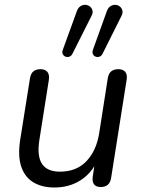

<svg xmlns="http://www.w3.org/2000/svg" viewBox="-20 -787 601 815"><path d="M210.5 8.9Q158.5 8.9 122.1 -12.8Q85.6 -34.5 70.4 -79.2Q55.1 -123.9 65.6 -192.8L107.3 -454.9Q110.7 -474.8 121.8 -484.1Q133 -493.3 151.9 -493.3Q171.8 -493.3 181.3 -481.6Q190.7 -470 187.3 -447.6L147.1 -192.7Q136.4 -125 158.2 -91.6Q180 -58.3 234.6 -58.3Q304.9 -58.3 347.3 -103.2Q389.7 -148.2 401.3 -223.3L437.5 -454.9Q440.9 -474.8 452.1 -484.1Q463.2 -493.3 482.2 -493.3Q502.5 -493.3 511.7 -481.9Q521 -470.5 517.6 -448.7L451.7 -31.9Q445.8 6.9 407.5 6.9Q388.6 6.9 379.6 -4Q370.7 -15 373.6 -36.9L386.8 -124.2L395.9 -111.5Q371.5 -53.9 323.1 -22.5Q274.8 8.9 210.5 8.9ZM415.7 -559.6Q410.8 -549.4 402.3 -546.5Q393.7 -543.5 385.9 -546.5Q378.2 -549.4 374.5 -557Q370.9 -564.5 374.3 -575.2L433.3 -739Q438.7 -754.2 448.8 -760.6Q458.8 -767 469.6 -766.5Q480.3 -766 488.4 -759.7Q496.4 -753.3 499.4 -742.8Q502.3 -732.2 495.4 -719ZM287.9 -559.6Q283 -549.4 274.5 -546.5Q265.9 -543.5 258.2 -546.5Q250.4 -549.4 246.5 -557Q242.6 -564.5 246.5 -575.2L306 -739Q311.4 -754.2 321.4 -760.6Q331.5 -767 342.2 -766.5Q353 -766 361.3 -759.7Q369.6 -753.3 372.5 -742.8Q375.5 -732.2 368.1 -719Z"/></svg>

Font: Nunito ExtraLight
Style: Italic
Weight: 200
Italic angle: -9°
Designer: Vernon Adams
Foundry: Vernon Adams
Version: Version 3.602